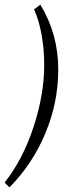

<svg xmlns="http://www.w3.org/2000/svg" viewBox="-42 -701 276 834"><path d="M-22 92Q56 -6 103 -147.5Q150 -289 150 -419Q150 -488 138.5 -551Q127 -614 106 -660L133 -681Q211 -554 211 -399Q211 -256 155 -122Q99 12 -1 113Z"/></svg>

Font: Grenze Light
Style: Italic
Weight: 300
Italic angle: -10°
Designer: Renata Polastri
Foundry: Omnibus-Type
Version: Version 1.002; ttfautohint (v1.8)